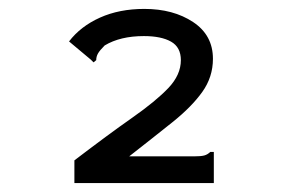

<svg xmlns="http://www.w3.org/2000/svg" viewBox="-20 -657 640 431"><path d="M147 -297Q223 -355 276.5 -392.5Q330 -430 358 -459.5Q386 -489 386 -522Q386 -551 364 -563.5Q342 -576 303 -576Q250 -576 215 -555Q204 -544 200 -537Q196 -530 196 -522L190 -517L184 -523L135 -564Q161 -598 204.5 -617.5Q248 -637 304 -637Q369 -637 413.5 -607.5Q458 -578 458 -525Q458 -484 434 -450.5Q410 -417 367.5 -383Q325 -349 270 -306H415Q431 -306 438.5 -308Q446 -310 452 -316H460V-246H147Z"/></svg>

Font: Inconsolata Expanded SemiBold
Style: Regular
Weight: 600
Width: 7
Monospace: yes
Designer: Raph Levien, Cyreal, Brenton Simpson
Foundry: Raph Levien, Cyreal, Google
Version: Version 3.001; ttfautohint (v1.8.2.53-6de2)